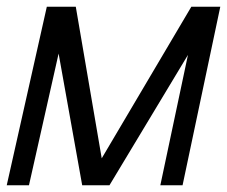

<svg xmlns="http://www.w3.org/2000/svg" viewBox="-37 -550 674 570"><path d="M-17 0 102 -530H188L265 -80L531 -530H617L505 0H439L521 -387L288 0H207L137 -391L49 0Z"/></svg>

Font: Geist Mono Light
Style: Italic
Weight: 300
Italic angle: -12°
Monospace: yes
Designer: Basement.studio, Andrés Briganti, Mateo Zaragoza
Foundry: Basement.studio, Vercel, Andrés Briganti, Guido Ferreyra, Mateo Zaragoza
Version: Version 1.500; ttfautohint (v1.8.4.7-5d5b)